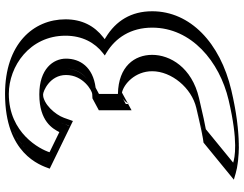

<svg xmlns="http://www.w3.org/2000/svg" viewBox="-123 -757 968 762"><g transform="rotate(-90 361.0 -376.0)"><path d="M244.3 -587 96.3 -659C96.3 -659 138.3 -840 369.3 -840C526.3 -840 640.3 -740 640.3 -600C640.3 -532 612.3 -480 567.3 -445C631.3 -406 672.3 -343 672.3 -256C672.3 -98 538.6 19.5 366.3 60C119.1 118.2 49.7 67.7 49.7 67.7L199.6 -54.9C199.6 -54.9 211 -54.5 331.7 -82.9C429 -105.8 484.3 -186 484.3 -256C484.3 -327 431.3 -377 365.3 -377C345.3 -377 329.3 -349 329.3 -349V-472L370.3 -494C420.3 -494 469.3 -538 469.3 -598C469.3 -651 420.3 -689 367.3 -689C263.3 -689 244.3 -587 244.3 -587ZM234.9 -608.3C245.5 -637.8 279.8 -704 367.3 -704C426.6 -704 484.3 -661.2 484.3 -598C484.3 -531.5 432.5 -481.9 374.2 -479.1L344.3 -463V-386C349.9 -389 357.1 -392 365.3 -392C439.4 -392 499.3 -335.1 499.3 -256C499.3 -178.5 438.9 -92.7 335.1 -68.3C245.5 -47.2 216 -41.9 205.6 -40.4L78.5 63.5C111.8 73.2 195.5 84.8 362.9 45.4C531.4 5.7 657.3 -107.6 657.3 -256C657.3 -337.8 619.6 -395.6 559.5 -432.2L541 -443.5L558.1 -456.8C599.6 -489.1 625.3 -536.4 625.3 -600C625.3 -730.5 519.9 -825 369.3 -825C184.5 -825 128.3 -705.6 114.5 -666.9ZM234.9 -608.3 114.5 -666.9C128.3 -705.6 184.5 -825 369.3 -825C519.9 -825 625.3 -730.5 625.3 -600C625.3 -536.4 599.6 -489.1 558.1 -456.8L541 -443.5L559.5 -432.2C619.6 -395.6 657.3 -337.8 657.3 -256C657.3 -107.6 531.4 5.7 362.9 45.4C195.5 84.8 111.8 73.2 78.5 63.5L205.6 -40.4C216 -41.9 245.5 -47.2 335.1 -68.3C438.9 -92.7 499.3 -178.5 499.3 -256C499.3 -335.1 439.4 -392 365.3 -392C357.1 -392 349.9 -389 344.3 -386V-463L374.2 -479.1C432.5 -481.9 484.3 -531.5 484.3 -598C484.3 -661.2 426.6 -704 367.3 -704C279.8 -704 245.5 -637.8 234.9 -608.3ZM249 -603.2C258.9 -630.6 289.1 -689 367.3 -689C420.4 -689 469.3 -651 469.3 -598C469.3 -537.4 422.8 -496.4 370.1 -493.9L329.3 -472V-360.7L351.5 -372.8C356.1 -375.3 360.7 -377 365.3 -377C431.3 -377 484.3 -327 484.3 -256C484.3 -186 429 -105.8 331.7 -82.9C237.2 -60.6 215.8 -57 199.4 -54.7L46.9 70L74.3 78C111 88.6 197.3 99.8 366.3 60C538.6 19.5 672.3 -98 672.3 -256C672.3 -342.9 631.3 -406 567.3 -445C612.3 -480 640.3 -532 640.3 -600C640.3 -740 526.3 -840 369.3 -840C176.3 -840 115.2 -713.6 100.3 -671.9L95.8 -659.3L243.4 -587.5ZM369.3 -392V-467.3L393.9 -480.5C476.6 -491.1 509.3 -542.9 509.3 -598C509.3 -649.2 468.1 -704 367.3 -704C260.1 -704 231.2 -650.5 217.7 -624.5L137.8 -663.4C149.4 -700.6 213.3 -825 369.3 -825C479 -825 600.3 -742.2 600.3 -600C600.3 -533.5 572.5 -483.5 531.3 -451.5L521.8 -444.1L533.3 -437.1C591.4 -401.7 632.3 -341.4 632.3 -256C632.3 -100.3 497.7 11.4 345.1 47.3C178.9 86.4 115.6 71.4 96.5 65.4L229.2 -43.1C248.2 -46.5 281.3 -53.3 352.9 -70.2C474.4 -98.7 524.3 -184.9 524.3 -256C524.3 -325.6 479.1 -389.9 369.3 -392ZM72.6 -662.7 261.8 -570.6 274.5 -606.3C287.1 -641.2 329.8 -689 367.3 -689C378.9 -689 444.3 -663.1 444.3 -598C444.3 -529.3 381.7 -494.6 369.1 -494L351.6 -493.1L304.3 -467.7V-337.8L374.5 -376C408.1 -368.9 459.3 -324.1 459.3 -256C459.3 -179.6 393.5 -99.7 313.9 -81C225.1 -60.1 196 -55.1 191.6 -54.5L176.1 -52.3L28.9 68.1L54.1 75.4C103.8 89.8 208.8 99.4 384.1 58.1C572.3 13.8 697.3 -105.4 697.3 -256C697.3 -339.4 659.5 -399.9 593.6 -440.1L586.5 -444.4L594.1 -450.3C639.4 -485.6 665.3 -534.9 665.3 -600C665.3 -728.2 567.1 -840 369.3 -840C132.4 -840 86.6 -702 72.6 -662.7Z"/></g></svg>

Font: Hussar Outliner
Style: Regular
Weight: 700
Foundry: Cannot Into Space Fonts
Version: Version 0.92